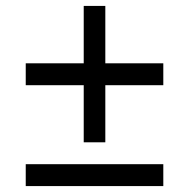

<svg xmlns="http://www.w3.org/2000/svg" viewBox="-20 -629 615 649"><path d="M67 -341V-415H532V-341ZM336 -148H263V-609H336ZM67 0V-74H532V0Z"/></svg>

Font: Ysabeau Office SemiBold
Style: Italic
Weight: 600
Italic angle: -12°
Designer: Christian Thalmann (Catharsis Fonts)
Version: Version 2.001;gftools[0.9.30]; featfreeze: tnum,lnum,ss02